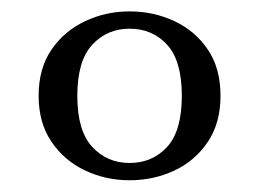

<svg xmlns="http://www.w3.org/2000/svg" viewBox="-20 -602 449 332"><path d="M204 -290.3Q162.9 -290.3 127 -307.3Q91.1 -324.2 69 -356.9Q46.8 -389.5 46.8 -436.3Q46.8 -483.9 69 -516.1Q91.1 -548.4 127 -565.3Q162.9 -582.3 204 -582.3Q246 -582.3 281.9 -565.3Q317.7 -548.4 339.5 -516.1Q361.3 -483.9 361.3 -436.3Q361.3 -389.5 339.5 -356.9Q317.7 -324.2 281.9 -307.3Q246 -290.3 204 -290.3ZM204 -320.2Q243.5 -320.2 269 -348Q294.4 -375.8 294.4 -436.3Q294.4 -496.8 269 -524.6Q243.5 -552.4 204 -552.4Q165.3 -552.4 139.5 -524.6Q113.7 -496.8 113.7 -436.3Q113.7 -375.8 139.5 -348Q165.3 -320.2 204 -320.2Z"/></svg>

Font: Playfair 12pt Light
Style: Regular
Weight: 300
Designer: Claus Eggers Sørensen
Foundry: Claus Eggers Sørensen
Version: Version 2.000;gftools[0.9.28]